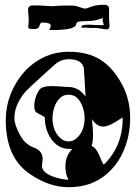

<svg xmlns="http://www.w3.org/2000/svg" viewBox="-20 -769 577 801"><path d="M266 12Q185 12 105 -43Q4 -111 4 -268Q4 -323 23.5 -374Q43 -425 78 -465.5Q113 -506 161.5 -529.5Q210 -553 267 -553Q348 -553 401 -518.5Q454 -484 490 -415Q506 -385 514.5 -350.5Q523 -316 523 -276Q523 -200 493 -134Q463 -68 405.5 -28Q348 12 266 12ZM266 -19Q253 -41 253 -75Q253 -121 282 -147Q277 -148 273 -148Q269 -148 266 -148Q238 -148 215.5 -166Q193 -184 180 -213.5Q167 -243 167 -277Q167 -281 158 -285.5Q149 -290 139 -295.5Q129 -301 126 -307Q123 -315 123 -326Q123 -361 143 -393Q154 -410 196 -410Q206 -410 220.5 -409Q235 -408 248.5 -407Q262 -406 266 -406Q309 -406 337 -366Q335 -395 333.5 -424.5Q332 -454 330 -483Q323 -522 267 -522Q234 -522 209 -500Q184 -478 159 -455Q129 -427 108.5 -408.5Q88 -390 80 -379Q40 -328 40 -276Q40 -262 47 -242Q54 -222 65 -203Q76 -184 88 -173Q94 -168 102.5 -162.5Q111 -157 122 -153Q158 -140 158 -105Q158 -100 156.5 -90.5Q155 -81 155 -77Q155 -62 168 -51Q181 -40 199.5 -33Q218 -26 236.5 -22.5Q255 -19 266 -19ZM266 -179Q292 -179 312.5 -206.5Q333 -234 333 -277Q333 -297 326 -319.5Q319 -342 304.5 -358Q290 -374 266 -374Q243 -374 228 -358Q213 -342 206 -319.5Q199 -297 199 -277Q199 -234 219.5 -206.5Q240 -179 266 -179ZM413 -83Q414 -83 416 -85Q492 -161 492 -276Q492 -278 490 -278Q490 -278 461 -260Q431 -241 411 -241Q383 -241 364 -272Q365 -255 366.5 -237.5Q368 -220 368 -203Q368 -175 362 -161Q383 -150 396 -117Q409 -83 413 -83ZM188 -644Q186 -644 186 -645Q186 -646 189 -652Q192 -658 192 -662Q192 -675 154 -675Q149 -675 145 -662.5Q141 -650 132 -649Q127 -648 122.5 -648Q118 -648 113 -648Q106 -648 103 -649Q99 -650 98 -656V-659Q98 -665 99 -672.5Q100 -680 100 -682Q100 -685 99.5 -694.5Q99 -704 98 -714.5Q97 -725 97 -729Q97 -743 111 -746Q118 -747 148 -746L197 -743Q199 -743 217 -744.5Q235 -746 269 -746Q292 -746 301 -743Q313 -739 322 -736Q331 -733 336 -733Q340 -733 360 -741Q380 -749 415 -749Q436 -749 435 -730V-688Q435 -685 436 -675Q437 -665 437 -660Q435 -643 419 -647Q409 -649 402.5 -649.5Q396 -650 394 -651Q385 -653 373 -652.5Q361 -652 345 -653Q338 -655 330 -653Q319 -653 319 -655Q321 -657 320.5 -659.5Q320 -662 327 -664Q334 -666 355 -666Q359 -666 371.5 -665Q384 -664 406 -664Q413 -664 413 -666Q413 -668 411 -672.5Q409 -677 408 -680Q408 -681 408 -684.5Q408 -688 409 -694Q376 -681 345 -681Q322 -681 310.5 -679Q299 -677 298 -669Q297 -653 258 -647Q242 -645 224.5 -644Q207 -643 188 -644Z"/></svg>

Font: Moo Lah Lah
Style: Regular
Weight: 400
Designer: Robert E. Leuschke
Foundry: Robert E. Leuschke
Version: Version 1.010; ttfautohint (v1.8.3)